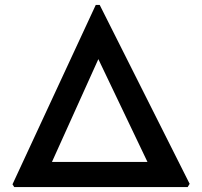

<svg xmlns="http://www.w3.org/2000/svg" viewBox="-20 -756 818 776"><path d="M37.5 0 30.5 -11 367 -736H383L746.5 -13L738.5 0ZM190 -101.5H576L377.5 -517Z"/></svg>

Font: Merriweather Sans Medium
Style: Regular
Weight: 500
Designer: Eben Sorkin
Foundry: Eben Sorkin
Version: Version 2.001